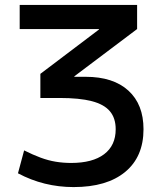

<svg xmlns="http://www.w3.org/2000/svg" viewBox="-20 -750 680 780"><path d="M279 10Q158 10 53 -46L78 -139Q114 -121 145 -109.5Q176 -98 206.5 -93Q237 -88 269 -88Q356 -88 403 -123.5Q450 -159 450 -225Q450 -270 426.5 -298Q403 -326 353 -339Q303 -352 222 -352H144V-450L382 -630V-632H60V-730H537V-632L282 -440V-438H328Q440 -438 501.5 -382Q563 -326 563 -225Q563 -113 488.5 -51.5Q414 10 279 10Z"/></svg>

Font: M PLUS 1 Thin Medium
Style: Regular
Weight: 500
Version: Version 1.001